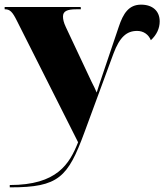

<svg xmlns="http://www.w3.org/2000/svg" viewBox="-23 -566 707 826"><path d="M19 230V240H22C229 240 269 197 340 4L465 -335C492 -407 522 -433 567 -433C594 -433 616 -418 626 -393C651 -416 664 -444 664 -474C664 -519 633 -546 584 -546C531 -546 507 -508 488 -451L415 -235C409 -217 399 -188 393 -168C386 -185 380 -196 371 -214L260 -450C251 -469 248 -483 248 -495C248 -518 266 -526 305 -526H325L324 -536H-3V-526H-1C20 -526 31 -514 49 -478L313 46C276 139 223 230 19 230Z"/></svg>

Font: Noto Serif Display Black
Style: Regular
Weight: 900
Designer: Monotype Design Team
Foundry: Monotype Imaging Inc.
Version: Version 2.009